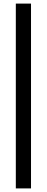

<svg xmlns="http://www.w3.org/2000/svg" viewBox="-20 -828 260 1068"><path d="M68 220V-808H152.5V220Z"/></svg>

Font: Encode Sans Condensed Medium
Style: Regular
Weight: 500
Width: 3
Designer: Multiple Designers
Foundry: Impallari Type
Version: Version 3.000; ttfautohint (v1.8.3) -l 8 -r 50 -G 200 -x 14 